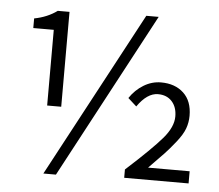

<svg xmlns="http://www.w3.org/2000/svg" viewBox="-53 -804 1001 876"><g transform="rotate(5 447.5 -366.0)"><path d="M167 -297.9V-644.5H73.2V-688.5Q133.8 -700.2 177.7 -732.4H231.4V-297.9ZM176.8 12.7 582 -745.1H638.7L234.4 12.7ZM545.9 0V-38.1Q663.1 -144.5 708.5 -197.8Q753.9 -251 753.9 -298.8Q753.9 -341.8 730.5 -367.7Q707 -393.6 667 -393.6Q617.2 -393.6 572.3 -329.1L533.2 -364.3Q558.6 -402.3 596.2 -425.3Q633.8 -448.2 675.8 -448.2Q740.2 -448.2 779.3 -411.6Q818.4 -375 818.4 -307.6Q818.4 -277.3 808.1 -249Q797.9 -220.7 768.6 -184.1Q739.3 -147.5 719.7 -127Q700.2 -106.4 650.4 -55.7H840.8V0Z"/></g></svg>

Font: Gen Shin Gothic Normal
Style: Regular
Weight: 300
Designer: [Source Han Sans]
Ryoko NISHIZUKA  (kana & ideographs); Paul D. Hunt (Latin, Greek & Cyrillic); Wenlong ZHANG  (bopomofo
Version: Version 1.002.20150607